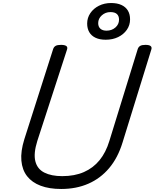

<svg xmlns="http://www.w3.org/2000/svg" viewBox="-20 -1232 1023 1271"><path d="M385 19Q306 19 249 -2.5Q192 -24 159.5 -65.5Q127 -107 121.5 -168.5Q116 -230 141 -310L332 -908Q337 -922 348.5 -928.5Q360 -935 384 -935Q407 -935 418 -928Q429 -921 424 -905L227 -299Q201 -216 214 -164.5Q227 -113 273.5 -89.5Q320 -66 392 -66Q474 -66 535.5 -93Q597 -120 639 -171.5Q681 -223 704 -299L892 -908Q897 -922 908.5 -928.5Q920 -935 943 -935Q991 -935 982 -905L791 -288Q760 -187 702.5 -119Q645 -51 565 -16Q485 19 385 19ZM680 -969Q640 -969 612.5 -982Q585 -995 571 -1019Q557 -1043 557 -1076Q557 -1114 578 -1145Q599 -1176 635 -1194Q671 -1212 715 -1212Q756 -1212 784 -1199Q812 -1186 826.5 -1162Q841 -1138 841 -1104Q841 -1065 819.5 -1034.5Q798 -1004 762 -986.5Q726 -969 680 -969ZM685 -1029Q720 -1029 744 -1050Q768 -1071 768 -1102Q768 -1126 754 -1139Q740 -1152 711 -1152Q678 -1152 654 -1130.5Q630 -1109 630 -1079Q630 -1055 644.5 -1042Q659 -1029 685 -1029Z"/></svg>

Font: Playwrite DE LA
Style: Regular
Weight: 400
Designer: Veronika Burian, José Scaglione
Foundry: TypeTogether
Version: Version 1.002